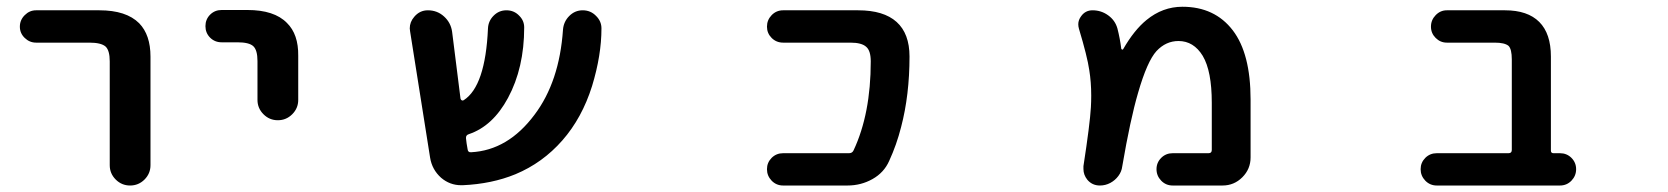

<svg xmlns="http://www.w3.org/2000/svg" viewBox="-20 -579 5040 580"><path d="M311.5 -80.1V-393.6Q311.5 -426.8 298.8 -438.5Q285.2 -450.2 250 -450.2H88.9Q69.3 -450.2 54.7 -464.4Q40 -478.5 40 -498.5Q40 -518.6 54.7 -533.2Q69.3 -547.9 88.9 -547.9H280.3Q361.3 -547.9 400.4 -508.8Q434.6 -473.6 434.6 -408.2V-80.1Q434.6 -54.7 416.5 -36.6Q398.4 -18.6 373 -18.6Q347.7 -18.6 329.6 -36.6Q311.5 -54.7 311.5 -80.1Z M757.8 -277.3V-394.5Q757.8 -427.7 745.1 -439.5Q732.4 -451.2 697.3 -451.2H649.4Q628.9 -451.2 614.7 -465.3Q600.6 -479.5 600.6 -500Q600.6 -520.5 614.7 -534.7Q628.9 -548.8 649.4 -548.8H727.5Q808.6 -548.8 846.7 -509.8Q881.8 -475.6 880.9 -410.2V-277.3Q880.9 -252 862.8 -233.9Q844.7 -215.8 819.3 -215.8Q793.9 -215.8 775.9 -233.9Q757.8 -252 757.8 -277.3Z M1377.9 -19.5Q1375 -19.5 1373 -19.5Q1338.9 -19.5 1312.5 -42Q1285.2 -66.4 1279.3 -102.5L1218.8 -484.4Q1217.8 -489.3 1217.8 -493.2Q1217.8 -512.7 1231.4 -528.3Q1248 -547.9 1272.5 -547.9Q1300.8 -547.9 1321.3 -529.3Q1341.8 -510.7 1345.7 -483.4L1371.1 -281.2Q1372.1 -277.3 1375 -275.9Q1377.9 -274.4 1380.9 -276.4Q1446.3 -318.4 1454.1 -493.2Q1455.1 -515.6 1471.2 -531.7Q1487.3 -547.9 1509.8 -547.9Q1533.2 -547.9 1548.8 -531.2Q1563.5 -516.6 1563.5 -496.1Q1563.5 -374 1514.6 -283.2Q1468.8 -198.2 1396.5 -173.8Q1386.7 -170.9 1387.7 -161.1Q1388.7 -154.3 1389.6 -145.5Q1391.6 -134.8 1392.6 -127.9Q1393.6 -118.2 1403.3 -119.1Q1514.6 -125 1594.7 -232.4Q1669.9 -332 1680.7 -489.3Q1682.6 -513.7 1699.7 -530.8Q1716.8 -547.9 1740.2 -547.9Q1764.6 -547.9 1781.2 -530.3Q1796.9 -514.6 1796.9 -493.2Q1796.9 -412.1 1768.6 -319.3Q1738.3 -222.7 1678.7 -154.8Q1619.1 -86.9 1537.1 -52.7Q1465.8 -23.4 1377.9 -19.5Z M2345.7 -18.6Q2325.2 -18.6 2311 -33.2Q2296.9 -47.9 2296.9 -67.9Q2296.9 -87.9 2311 -102.1Q2325.2 -116.2 2345.7 -116.2H2544.9Q2554.7 -116.2 2558.6 -125Q2610.4 -235.4 2610.4 -393.6Q2610.4 -425.8 2596.7 -437.5Q2583 -450.2 2548.8 -450.2H2345.7Q2325.2 -450.2 2311 -464.4Q2296.9 -478.5 2296.9 -498.5Q2296.9 -518.6 2311 -533.2Q2325.2 -547.9 2345.7 -547.9H2572.3Q2649.4 -547.9 2688.5 -512.7Q2727.5 -477.5 2727.5 -408.2Q2727.5 -292 2702.1 -195.3Q2688.5 -141.6 2666 -92.8Q2650.4 -57.6 2615.7 -38.1Q2581.1 -18.6 2540 -18.6Z M3522.5 -18.6Q3502 -18.6 3487.8 -33.2Q3473.6 -47.9 3473.6 -67.9Q3473.6 -87.9 3487.8 -102.1Q3502 -116.2 3522.5 -116.2H3630.9Q3640.6 -116.2 3640.6 -126V-268.6Q3640.6 -364.3 3613.3 -410.2Q3585.9 -455.1 3540 -455.1Q3502 -455.1 3473.6 -424.8Q3445.3 -393.6 3418 -298.8Q3394.5 -218.8 3370.1 -76.2Q3368.2 -60.5 3358.4 -47.4Q3348.6 -34.2 3334 -26.4Q3319.3 -18.6 3302.7 -18.6Q3279.3 -18.6 3264.6 -36.1Q3252.9 -50.8 3252.9 -68.4Q3252.9 -72.3 3252.9 -77.1Q3272.5 -204.1 3275.4 -254.9Q3276.4 -272.5 3276.4 -290Q3276.4 -331.1 3270.5 -367.2Q3264.6 -408.2 3239.3 -492.2Q3237.3 -499 3237.3 -505.9Q3237.3 -518.6 3246.1 -530.3Q3258.8 -547.9 3280.3 -547.9Q3306.6 -547.9 3327.6 -532.7Q3348.6 -517.6 3355.5 -493.2Q3363.3 -462.9 3367.2 -431.6Q3368.2 -429.7 3370.1 -429.2Q3372.1 -428.7 3373 -430.7Q3406.2 -488.3 3443.4 -518.6Q3492.2 -558.6 3551.8 -558.6Q3649.4 -558.6 3704.1 -487.3Q3757.8 -417 3757.8 -278.3V-103.5Q3757.8 -68.4 3732.9 -43.5Q3708 -18.6 3672.9 -18.6Z M4320.3 -18.6Q4299.8 -18.6 4285.6 -33.2Q4271.5 -47.9 4271.5 -67.9Q4271.5 -87.9 4285.6 -102.1Q4299.8 -116.2 4320.3 -116.2H4537.1Q4546.9 -116.2 4546.9 -126V-399.4Q4546.9 -430.7 4537.1 -440.4Q4525.4 -450.2 4495.1 -450.2H4350.6Q4331.1 -450.2 4316.9 -464.4Q4302.7 -478.5 4302.7 -498.5Q4302.7 -518.6 4316.9 -533.2Q4331.1 -547.9 4350.6 -547.9H4526.4Q4594.7 -547.9 4629.9 -512.7Q4665 -477.5 4665 -408.2V-124Q4665 -116.2 4672.9 -116.2H4692.4Q4712.9 -116.2 4727.1 -102.1Q4741.2 -87.9 4741.2 -67.9Q4741.2 -47.9 4727.1 -33.2Q4712.9 -18.6 4692.4 -18.6Z"/></svg>

Font: Rounded-X Mgen+ 2m medium
Style: Regular
Weight: 500
Designer: [Source Han Sans]
Ryoko NISHIZUKA  (kana & ideographs); Paul D. Hunt (Latin, Greek & Cyrillic); Wenlong ZHANG  (bopomofo
Version: Version 1.059.20150602